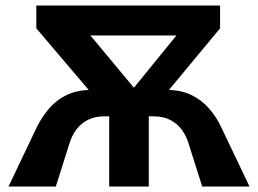

<svg xmlns="http://www.w3.org/2000/svg" viewBox="-20 -678 938 698"><path d="M715 0 666 -155Q657 -185 640 -207.5Q623 -230 598 -242.5Q573 -255 539 -255H490V-351H586Q638 -351 676 -332.5Q714 -314 741 -282.5Q768 -251 785 -214L887 0ZM11 0 113 -214Q131 -251 157.5 -282.5Q184 -314 222 -332.5Q260 -351 312 -351H408V-255H358Q325 -255 300 -242.5Q275 -230 258 -207.5Q241 -185 232 -155L183 0ZM377 0V-351H521V0ZM190 -549V-658H720V-549ZM780 -575 542 -288H409L710 -658H780ZM112 -658H218L526 -288H356L112 -575Z"/></svg>

Font: Ysabeau ExtraBold
Style: Regular
Weight: 800
Designer: Christian Thalmann (Catharsis Fonts)
Version: Version 2.002